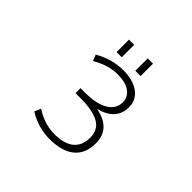

<svg xmlns="http://www.w3.org/2000/svg" viewBox="-215 -1176 1430 1430"><g transform="rotate(45 500.0 -461.0)"><path d="M377 -800.8V-931.6H431.6V-800.8ZM574.2 -800.8V-931.6H629.9V-800.8ZM574.2 -398.4Q749 -365.2 749 -210.9Q749 -102.5 680.7 -45.9Q612.3 10.7 481.4 10.7Q362.3 10.7 255.9 -54.7L278.3 -104.5Q377.9 -41 480.5 -41Q688.5 -41 689.5 -212.9Q689.5 -292 626 -330.1Q562.5 -368.2 423.8 -368.2H377V-420.9H423.8Q544.9 -420.9 609.9 -460.4Q674.8 -500 674.8 -568.4Q674.8 -624 629.4 -656.7Q584 -689.5 500 -689.5Q401.4 -689.5 299.8 -628.9L280.3 -677.7Q390.6 -740.2 504.9 -741.2Q611.3 -741.2 672.4 -696.8Q733.4 -652.3 733.4 -575.2Q733.4 -440.4 574.2 -398.4Z"/></g></svg>

Font: GenEi Gothic M Light
Style: Regular
Weight: 300
Designer: o_tamon (Modified); [Source Han Sans]
Ryoko NISHIZUKA  (kana & ideographs); Paul D. Hunt (Latin, Greek & Cyrillic); Wenl
Version: Version 1.1a;Original Version 1.004